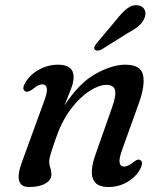

<svg xmlns="http://www.w3.org/2000/svg" viewBox="-20 -721 632 751"><path d="M79 -363.5Q63.5 -372.5 79.5 -398.5Q98 -430 133.2 -449Q168.5 -468 207.5 -468Q268 -468 268 -419Q268 -400.5 258.5 -375Q249 -349.5 232 -308Q289.5 -396.5 354 -432.2Q418.5 -468 469.5 -468Q531.5 -468 539.8 -426.5Q548 -385 522 -314L458 -136Q445 -100 447.8 -84.8Q450.5 -69.5 465.5 -69.5Q473.5 -69.5 482 -73.5Q490.5 -77.5 503 -87.5Q519 -101 528.5 -95Q542.5 -86.5 528.5 -60Q511.5 -28.5 477.8 -9Q444 10.5 404.5 10.5Q355.5 10.5 343.5 -21.5Q331.5 -53.5 352.5 -113.5L417.5 -298.5Q435.5 -348 430 -368.5Q424.5 -389 396 -389Q367.5 -389 330 -365Q292.5 -341 257.2 -294.5Q222 -248 199 -181.5Q183.5 -136.5 178 -118Q172.5 -99.5 172.5 -88Q172.5 -76 176.8 -64.8Q181 -53.5 181 -39Q181 -16.5 157.2 -3Q133.5 10.5 94 10.5Q28 10.5 68 -93L150.5 -319.5Q166 -359.5 163.2 -375.2Q160.5 -391 145 -391Q130 -391 107 -371.5Q89 -358.5 79 -363.5ZM435 -643.5Q457 -672 477.2 -687.8Q497.5 -703.5 520.5 -700Q539.5 -697 546 -682Q552.5 -667 545 -650Q537.5 -632 521.2 -618.5Q505 -605 478.5 -591L376 -526.5Q368.5 -523.5 361.2 -523.2Q354 -523 350.5 -527.5Q346.5 -532.5 349.8 -539.2Q353 -546 358.5 -552.5Z"/></svg>

Font: Fraunces 9pt S050
Style: Italic
Weight: 400
Italic angle: -16°
Version: Version 1.000; ttfautohint (v1.8.3)